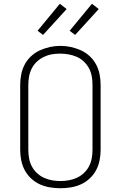

<svg xmlns="http://www.w3.org/2000/svg" viewBox="-20 -989 640 1017"><path d="M300 8Q272 8 244.5 3.5Q217 -1 191.5 -12.5Q166 -24 145 -43.5Q124 -63 111 -87.5Q98 -112 92.5 -139.5Q87 -167 87 -195V-540Q87 -568 92.5 -595.5Q98 -623 111 -647.5Q124 -672 145 -691.5Q166 -711 191.5 -722.5Q217 -734 244.5 -740Q272 -746 300 -746Q328 -746 355.5 -740Q383 -734 408.5 -722.5Q434 -711 455 -691.5Q476 -672 489 -647.5Q502 -623 507.5 -595.5Q513 -568 513 -540V-195Q513 -167 507.5 -139.5Q502 -112 489 -87.5Q476 -63 455 -43.5Q434 -24 408.5 -12.5Q383 -1 355.5 3.5Q328 8 300 8ZM300 -30Q322 -30 344.5 -34Q367 -38 387.5 -47.5Q408 -57 424.5 -72.5Q441 -88 451.5 -108Q462 -128 466 -150.5Q470 -173 470 -195V-540Q470 -563 466 -585Q462 -607 451.5 -627Q441 -647 424 -663Q407 -679 386.5 -688Q366 -697 343 -701Q320 -705 298 -705Q275 -705 253 -701Q231 -697 211 -687Q191 -677 174.5 -661.5Q158 -646 148 -626Q138 -606 134 -584Q130 -562 130 -540V-195Q130 -173 134 -150.5Q138 -128 148.5 -108Q159 -88 175.5 -72.5Q192 -57 212.5 -47.5Q233 -38 255.5 -34Q278 -30 300 -30ZM378 -804 349 -826 467 -969 503 -941ZM208 -804 179 -826 297 -969 333 -941Z"/></svg>

Font: Zed Sans Extralight Extended
Style: Regular
Weight: 200
Width: 7
Designer: Belleve Invis
Foundry: Belleve Invis
Version: Version 1.0.0; ttfautohint (v1.8.4)